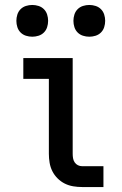

<svg xmlns="http://www.w3.org/2000/svg" viewBox="-20 -754 490 774"><path d="M311 0Q293 0 275 -3Q257 -6 241 -14Q225 -22 212 -35Q199 -48 191 -64Q183 -80 180 -98Q177 -116 177 -134V-436H74V-520H273V-134Q273 -125 274.5 -116Q276 -107 281 -99.5Q286 -92 294 -88Q302 -84 311 -84H397V0ZM340 -606Q327 -606 314.5 -610Q302 -614 293 -623Q284 -632 280 -644.5Q276 -657 276 -670Q276 -683 280 -695.5Q284 -708 293 -717Q302 -726 314.5 -730Q327 -734 340 -734Q353 -734 365.5 -730Q378 -726 387 -717Q396 -708 400 -695.5Q404 -683 404 -670Q404 -657 400 -644.5Q396 -632 387 -623Q378 -614 365.5 -610Q353 -606 340 -606ZM110 -606Q97 -606 84.5 -610Q72 -614 63 -623Q54 -632 50 -644.5Q46 -657 46 -670Q46 -683 50 -695.5Q54 -708 63 -717Q72 -726 84.5 -730Q97 -734 110 -734Q123 -734 135.5 -730Q148 -726 157 -717Q166 -708 170 -695.5Q174 -683 174 -670Q174 -657 170 -644.5Q166 -632 157 -623Q148 -614 135.5 -610Q123 -606 110 -606Z"/></svg>

Font: Iosevka Etoile Medium
Style: Regular
Weight: 500
Designer: Belleve Invis
Foundry: Belleve Invis
Version: Version 22.1.2; ttfautohint (v1.8.4)